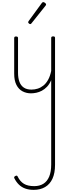

<svg xmlns="http://www.w3.org/2000/svg" viewBox="-20 -856 655 1800"><path d="M270 19Q227 19 191 0Q155 -19 134 -60Q113 -101 113 -166V-499Q113 -507 117 -510.5Q121 -514 130 -514Q140 -514 144.5 -510.5Q149 -507 149 -499V-174Q149 -125 162 -89.5Q175 -54 203 -35Q231 -16 275 -16Q305 -16 333.5 -25Q362 -34 387 -54Q412 -74 431 -108Q450 -142 460 -191V-500Q460 -508 464.5 -511.5Q469 -515 479 -515Q488 -515 492 -511.5Q496 -508 496 -500V689Q496 767 472 819Q448 871 403 897.5Q358 924 296 924Q251 924 216.5 911.5Q182 899 157 874.5Q132 850 115 816Q111 808 113.5 803Q116 798 124 794Q132 789 138 791Q144 793 146 800Q168 845 204 867Q240 889 301 889Q351 889 386.5 867Q422 845 441 800Q460 755 460 686V-105Q444 -67 421 -43Q398 -19 372.5 -5.5Q347 8 320.5 13.5Q294 19 270 19ZM263 -630Q258 -630 251 -636Q244 -642 244 -648Q244 -650 245.5 -652.5Q247 -655 248 -658L373 -829Q376 -833 379 -834.5Q382 -836 386 -836Q391 -836 397 -832.5Q403 -829 407.5 -824Q412 -819 412 -814Q412 -811 411 -809Q410 -807 408 -804L274 -636Q270 -630 263 -630Z"/></svg>

Font: Playwrite BE WAL Thin
Style: Regular
Weight: 250
Version: Version 1.002